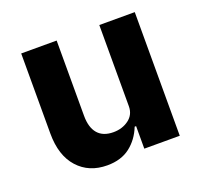

<svg xmlns="http://www.w3.org/2000/svg" viewBox="-98 -628 796 753"><g transform="rotate(-20 300.0 -252.0)"><path d="M387 -94H381Q362 -46 324.5 -17Q287 12 229 12Q153 12 107 -39Q61 -90 61 -182V-516H209V-202Q209 -153 231 -127.5Q253 -102 296 -102Q333 -102 360 -122Q387 -142 387 -177V-516H535V0H387Z"/></g></svg>

Font: iA Writer Duo V
Style: Regular
Weight: 400
Designer: Mike Abbink, Paul van der Laan, Pieter van Rosmalen, Oliver Reichenstein
Foundry: Information Architects Inc.
Version: Version 2.000